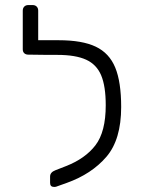

<svg xmlns="http://www.w3.org/2000/svg" viewBox="-20 -730 559 759"><path d="M459 -307Q459 -178 400.5 -110Q342 -42 244 -7L202 8Q199 9 194 9Q178 9 178 -7V-32Q178 -49 199 -57L240 -73Q317 -103 357.5 -156Q398 -209 398 -314Q398 -389 380 -432Q362 -475 320.5 -494Q279 -513 207 -513H173H170L92 -514Q82 -514 76 -519.5Q70 -525 70 -535V-688Q70 -698 76 -704Q82 -710 92 -710H109Q119 -710 125 -704Q131 -698 131 -688V-571H193H212Q305 -571 358.5 -545.5Q412 -520 435.5 -463Q459 -406 459 -307Z"/></svg>

Font: Rubik
Style: Regular
Weight: 300
Designer: Hubert & Fischer
Foundry: Hubert & Fischer
Version: Version 1.100